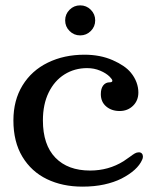

<svg xmlns="http://www.w3.org/2000/svg" viewBox="-20 -686 583 716"><path d="M30 -237Q30 -312 64 -367.5Q98 -423 158.5 -452.5Q219 -482 295 -482Q354 -482 400.5 -461.5Q447 -441 468 -415Q482 -398 489 -379Q496 -360 496 -341Q496 -311 476 -291.5Q456 -272 426 -272Q396 -272 376 -289Q356 -306 356 -335Q356 -356 365 -367.5Q374 -379 389 -379Q399 -379 399 -385Q399 -390 389 -400Q376 -413 353.5 -422.5Q331 -432 305 -432Q258 -432 220.5 -408.5Q183 -385 161.5 -341Q140 -297 140 -237Q140 -146 186.5 -98Q233 -50 316 -50Q385 -50 441 -85L464 -101Q476 -110 483 -114Q490 -118 498 -118Q505 -118 509 -113.5Q513 -109 513 -102Q513 -96 510 -90Q493 -51 433 -20Q405 -6 368.5 2Q332 10 287 10Q213 10 155 -18Q97 -46 63.5 -101.5Q30 -157 30 -237ZM223 -610Q223 -633.2 239.4 -649.6Q255.8 -666 279 -666Q302.2 -666 318.6 -649.6Q335 -633.2 335 -610Q335 -586.8 318.6 -570.4Q302.2 -554 279 -554Q255.8 -554 239.4 -570.4Q223 -586.8 223 -610Z"/></svg>

Font: Raigarh
Style: Regular
Weight: 400
Designer: jaikishan Patel
Foundry: MagicType
Version: Version 1.000;FEAKit 1.0